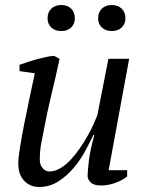

<svg xmlns="http://www.w3.org/2000/svg" viewBox="-20 -735 582 767"><path d="M488 -55V-30Q468 -14 439.5 -4Q411 6 384 6Q355 6 342.5 -6Q330 -18 330 -32Q330 -50 335 -92.5Q340 -135 357 -196H353Q340 -168 320.5 -132Q301 -96 274 -64Q247 -32 212.5 -10Q178 12 136 12Q101 12 77 -12.5Q53 -37 53 -82Q53 -104 60 -147Q67 -190 77 -241Q87 -292 98.5 -345.5Q110 -399 119 -442L58 -451V-476Q74 -482 92.5 -488Q111 -494 129.5 -499Q148 -504 165 -507.5Q182 -511 196 -512L218 -500Q202 -425 185.5 -357.5Q169 -290 155 -215Q150 -191 144.5 -161.5Q139 -132 139 -97Q139 -76 150.5 -63Q162 -50 177 -50Q199 -50 221 -63Q243 -76 262.5 -97Q282 -118 299.5 -143.5Q317 -169 331 -194Q345 -219 354.5 -240.5Q364 -262 369 -275L413 -500H496L414 -55ZM170 -662Q170 -686 185 -700.5Q200 -715 225 -715Q249 -715 264 -700.5Q279 -686 279 -662Q279 -639 264 -625Q249 -611 225 -611Q200 -611 185 -625Q170 -639 170 -662ZM372 -662Q372 -686 387 -700.5Q402 -715 426 -715Q451 -715 466 -700.5Q481 -686 481 -662Q481 -639 466 -625Q451 -611 426 -611Q402 -611 387 -625Q372 -639 372 -662Z"/></svg>

Font: PTSerifItalic
Style: Italic
Weight: 400
Italic angle: -12°
Designer: A.Korolkova, O.Umpeleva, V.Yefimov
Foundry: ParaType Ltd
Version: Version 1.000W OFL